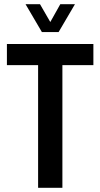

<svg xmlns="http://www.w3.org/2000/svg" viewBox="-20 -897 479 917"><path d="M162 0V-586H13V-687H426V-586H278V0ZM102 -877H171L242 -754H199L268 -877H338L260 -744H180Z"/></svg>

Font: Archivo ExtraCondensed SemiBold
Style: Regular
Weight: 600
Width: 2
Designer: Hector Gatti
Foundry: Omnibus-Type
Version: Version 2.001